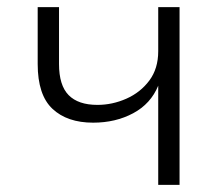

<svg xmlns="http://www.w3.org/2000/svg" viewBox="-20 -520 615 540"><path d="M425 -279Q404 -228 354.5 -201.5Q305 -175 242 -175Q169 -175 127.5 -214Q86 -253 86 -340V-500H146V-340Q146 -280 173 -252.5Q200 -225 254 -225Q296 -225 335.5 -242.5Q375 -260 400 -293.5Q425 -327 425 -376V-500H485V0H425Z"/></svg>

Font: Moderustic Light
Style: Regular
Weight: 300
Designer: Tural Alisoy
Foundry: TAFT Foundry
Version: Version 2.120